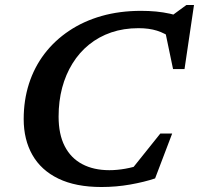

<svg xmlns="http://www.w3.org/2000/svg" viewBox="-20 -738 798 770"><path d="M552.5 -80 494.5 -42 623 -202.5H670.5L602 -22.5Q559 -8 502.5 2Q446 12 387 12Q284 12 214.5 -21.5Q145 -55 110 -116.5Q75 -178 75 -260.5Q75 -336 96.2 -402.2Q117.5 -468.5 158.2 -522Q199 -575.5 256.8 -614.2Q314.5 -653 387.2 -673.8Q460 -694.5 545.5 -694.5Q577 -694.5 605.8 -691.8Q634.5 -689 662 -683Q689.5 -677 716 -667L654 -664L727.5 -718H758L720 -461H674L638 -633.5L672.5 -582.5Q641.5 -605 609.5 -615Q577.5 -625 535.5 -625Q476 -625 426.2 -608Q376.5 -591 337.2 -559.2Q298 -527.5 270.8 -483.5Q243.5 -439.5 229.2 -385.8Q215 -332 215 -270.5Q215 -199.5 239.5 -151.8Q264 -104 309.8 -79.8Q355.5 -55.5 418.5 -55.5Q449.5 -55.5 483.2 -61.5Q517 -67.5 552.5 -80Z"/></svg>

Font: Newsreader SemiBold
Style: Italic
Weight: 600
Italic angle: -17°
Designer: Hugues Gentile
Foundry: Production Type
Version: Version 1.003